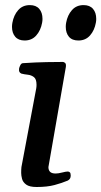

<svg xmlns="http://www.w3.org/2000/svg" viewBox="-20 -731 399 757"><path d="M124.5 6.3Q96.2 6.3 83.3 -3.2Q70.3 -12.7 66.9 -25.9Q63.5 -39.1 63.5 -49.3Q63.5 -63.5 64.5 -72.3L123 -383.3Q123.5 -387.2 123.8 -390.6Q124 -394 124 -397Q124 -419.4 113.5 -427.2Q103 -435.1 88.9 -436.5Q74.7 -438 64 -440.9Q59.1 -443.4 56.6 -447.3Q54.2 -451.2 55.2 -460.4Q56.2 -466.3 60.1 -473.9Q64 -481.4 69.8 -481.9Q121.6 -485.4 163.8 -486.1Q206.1 -486.8 228 -486.8Q231.9 -486.8 236.6 -482.9Q241.2 -479 239.7 -467.3L170.9 -72.3Q170.9 -60.1 177.5 -53.5Q184.1 -46.9 199.7 -46.9Q210 -46.9 224.9 -50.8Q239.7 -54.7 247.1 -54.7Q252 -54.7 255.4 -51.5Q258.8 -48.3 258.8 -38.6Q258.8 -24.9 247.1 -19Q224.1 -9.3 195.1 -1.5Q166 6.3 124.5 6.3ZM289.1 -571.3Q264.2 -571.3 251.7 -586.2Q239.3 -601.1 239.3 -625Q239.3 -633.3 240.7 -641.1Q246.1 -671.4 263.7 -691.2Q281.2 -710.9 309.6 -710.9Q334 -710.9 346.7 -696Q359.4 -681.2 359.4 -656.7Q359.4 -653.3 359.1 -649.2Q358.9 -645 357.9 -641.1Q352.5 -611.3 335 -591.3Q317.4 -571.3 289.1 -571.3ZM77.1 -571.3Q52.7 -571.3 40 -586.2Q27.3 -601.1 27.3 -625Q27.3 -633.3 28.8 -641.1Q34.2 -671.4 51.8 -691.2Q69.3 -710.9 97.7 -710.9Q122.1 -710.9 134.8 -696Q147.5 -681.2 147.5 -656.7Q147.5 -653.3 147.2 -649.2Q147 -645 146 -641.1Q140.6 -611.3 123 -591.3Q105.5 -571.3 77.1 -571.3Z"/></svg>

Font: Gelasio Medium
Style: Italic
Weight: 500
Italic angle: -8.5°
Designer: Eben Sorkin
Foundry: Eben Sorkin
Version: Version 1.008